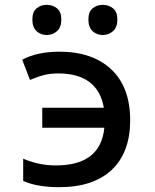

<svg xmlns="http://www.w3.org/2000/svg" viewBox="-20 -764 640 795"><path d="M225 11Q133 11 76 -15V-107Q141 -79 211 -79Q397 -79 412 -235H155V-318H410Q385 -459 223 -460Q190 -460 163.5 -453.5Q137 -447 104 -433L72 -517Q135 -550 226 -550Q363 -550 441 -476.5Q519 -403 519 -266Q519 -133 443 -61Q367 11 225 11ZM405 -619Q381 -619 363.5 -635Q346 -651 346 -683Q346 -715 363.5 -729.5Q381 -744 405 -744Q430 -744 448 -729.5Q466 -715 466 -683Q466 -651 448 -635Q430 -619 405 -619ZM173 -619Q149 -619 131.5 -635Q114 -651 114 -683Q114 -715 131.5 -729.5Q149 -744 173 -744Q198 -744 216 -729.5Q234 -715 234 -683Q234 -651 216 -635Q198 -619 173 -619Z"/></svg>

Font: Noto Sans Mono Medium
Style: Regular
Weight: 500
Designer: Monotype Design Team
Foundry: Monotype Imaging Inc.
Version: Version 2.014